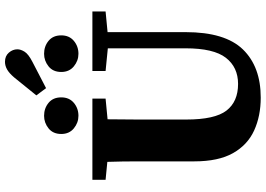

<svg xmlns="http://www.w3.org/2000/svg" viewBox="-168 -880 1067 771"><g transform="rotate(-90 365.5 -494.5)"><path d="M466 -604V-657H705V-604L622 -596V-283Q622 -124 552.5 -52.5Q483 19 359 19Q285 19 227 -7.5Q169 -34 136 -92.5Q103 -151 103 -248V-357Q103 -416 103 -476.5Q103 -537 101 -597L29 -604V-657H355V-604L272 -596Q271 -537 271 -477Q271 -417 271 -357V-280Q271 -165 307 -118.5Q343 -72 414 -72Q481 -72 519 -121Q557 -170 557 -283V-595ZM286 -713Q258 -713 235.5 -731.5Q213 -750 213 -782Q213 -815 235.5 -833Q258 -851 286 -851Q316 -851 338 -833Q360 -815 360 -782Q360 -750 338 -731.5Q316 -713 286 -713ZM397 -843 368 -882 440 -971Q457 -991 472 -999.5Q487 -1008 503 -1008Q526 -1008 539.5 -992.5Q553 -977 553 -958Q553 -945 543.5 -929.5Q534 -914 503 -898ZM535 -713Q507 -713 484.5 -731.5Q462 -750 462 -782Q462 -815 484.5 -833Q507 -851 535 -851Q565 -851 587 -833Q609 -815 609 -782Q609 -750 587 -731.5Q565 -713 535 -713Z"/></g></svg>

Font: Source Serif 4
Style: Bold
Weight: 700
Designer: Frank Grießhammer
Foundry: Adobe
Version: Version 4.005;hotconv 1.1.0;makeotfexe 2.6.0